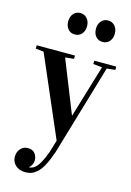

<svg xmlns="http://www.w3.org/2000/svg" viewBox="-149 -808 766 1119"><g transform="rotate(15 234.0 -248.5)"><path d="M228 90.8 395 -464.8 341.3 -470.2V-490.2H474.1V-470.2L423.3 -464.8L261.2 84Q244.1 133.8 226.1 167Q208 200.2 189.7 215.6Q171.4 231 155.8 236.3Q140.1 241.7 121.1 241.7Q84.5 241.7 61.8 221.2Q39.1 200.7 39.1 169.4Q39.1 140.6 56.4 121.1Q73.7 101.6 100.1 101.6Q128.4 101.6 142.8 119.1Q157.2 136.7 157.2 162.6Q157.2 172.4 151.1 186Q145 199.7 135.3 206.5V208.5Q152.3 208 167.5 196.5Q182.6 185.1 194.8 163.6Q207 142.1 213.4 127.4Q219.7 112.8 228 90.8ZM309.1 -127 258.3 35.2 42.5 -464.8 -5.9 -470.2V-490.2H225.1V-470.2L172.4 -464.8L307.1 -127ZM302.7 -673.3Q302.7 -701.2 318.4 -719.5Q334 -737.8 359.4 -737.8Q384.8 -737.8 400.6 -719.5Q416.5 -701.2 416.5 -673.3Q416.5 -645 400.9 -626.7Q385.3 -608.4 359.4 -608.4Q333.5 -608.4 318.1 -626.5Q302.7 -644.5 302.7 -673.3ZM135.3 -673.3Q135.3 -701.2 150.9 -719.5Q166.5 -737.8 191.9 -737.8Q217.3 -737.8 233.2 -719.5Q249 -701.2 249 -673.3Q249 -645 233.4 -626.7Q217.8 -608.4 191.9 -608.4Q166 -608.4 150.6 -626.5Q135.3 -644.5 135.3 -673.3Z"/></g></svg>

Font: VidalokaRegular
Style: Regular
Weight: 400
Designer: Cyreal (www.cyreal.org)
Foundry: Cyreal (www.cyreal.org)
Version: Version 1.000